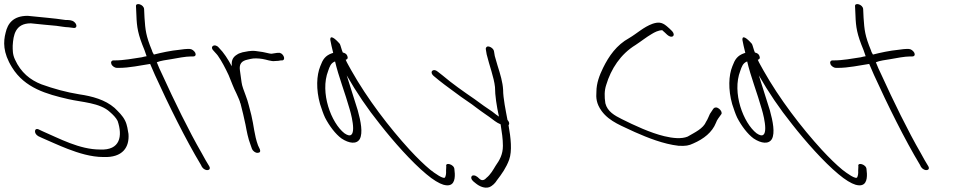

<svg xmlns="http://www.w3.org/2000/svg" viewBox="-188 -740 4665 922"><path d="M-4 -86 13 -78C50 -62 93 -42 137 -25C189 -5 249 14 308 14C402 18 434 -34 429 -97C426 -114 423 -140 413 -160C401 -185 381 -203 362 -222C317 -261 255 -278 193 -287C131 -297 69 -314 11 -335C-43 -356 -88 -392 -116 -454C-128 -479 -127 -501 -127 -521C-124 -571 -115 -628 -40 -628C-4 -624 50 -619 83 -616C99 -614 126 -609 141 -609C148 -608 158 -607 165 -606C182 -603 184 -622 168 -635C157 -644 142 -644 127 -644C69 -653 8 -657 -55 -664C-125 -664 -151 -627 -161 -583C-172 -541 -175 -488 -130 -416C-69 -317 36 -288 140 -264C204 -249 292 -247 340 -202C355 -189 369 -175 377 -159C401 -87 390 -17 292 -22C194 -22 97 -75 18 -109L1 -117C-24 -131 -28 -99 -4 -86Z M347 -432C351 -422 364 -414 373 -414H381C435 -414 485 -426 533 -433C540 -416 548 -399 556 -380C622 -235 703 -71 777 52L782 62C799 86 830 79 816 57L810 47C805 40 796 23 781 -4C719 -111 648 -257 592 -380C582 -401 572 -422 565 -441C584 -449 611 -452 635 -456C663 -461 703 -469 731 -469H740C750 -469 754 -476 750 -486C744 -497 733 -505 722 -505H713C707 -505 693 -504 674 -501C632 -497 586 -487 551 -478C547 -485 543 -491 542 -497C512 -569 510 -597 506 -654L504 -696C503 -719 463 -730 465 -710L467 -667C469 -609 474 -576 506 -499C509 -490 513 -480 516 -470C507 -469 502 -467 493 -465C453 -459 406 -450 364 -450H357C347 -450 343 -441 347 -432Z M1022 -25C1026 -15 1038 -6 1048 -6C1060 -6 1064 -12 1060 -23L1051 -42C1033 -91 1031 -138 1019 -187C1010 -219 1004 -251 992 -281C984 -303 974 -327 972 -345C969 -364 967 -384 964 -403C960 -433 972 -448 1002 -454L1015 -457C1031 -461 1052 -460 1072 -457C1092 -454 1115 -444 1133 -447C1142 -447 1154 -448 1161 -450H1168C1188 -454 1169 -491 1148 -486H1142C1132 -484 1126 -484 1116 -482C1112 -482 1106 -483 1102 -484L1084 -488C1077 -490 1068 -491 1061 -492L1040 -495C1015 -498 994 -492 977 -489L959 -483C954 -480 948 -477 943 -473C928 -461 923 -446 925 -422C906 -457 887 -487 863 -511C844 -534 817 -517 837 -497C844 -488 849 -485 858 -473C877 -446 894 -413 910 -379C923 -348 933 -319 947 -292L955 -274C959 -266 962 -257 965 -249C964 -247 966 -245 967 -243C976 -209 984 -174 991 -141C997 -109 1003 -76 1015 -45Z M1373 -175C1393 -136 1423 -96 1452 -75C1488 -51 1525 -46 1540 -73C1555 -102 1545 -156 1530 -210C1513 -265 1494 -323 1477 -378C1524 -296 1576 -219 1637 -143C1702 -60 1789 38 1859 96C1892 124 1921 141 1941 147C1991 161 1997 124 1996 94L1994 72C1993 49 1949 37 1955 59L1954 80C1955 93 1953 103 1950 110C1946 126 1897 90 1878 75C1849 51 1816 19 1779 -21C1682 -127 1576 -265 1499 -402C1489 -421 1478 -438 1472 -453C1481 -455 1484 -461 1480 -471C1477 -480 1470 -485 1458 -488C1451 -505 1449 -518 1444 -529C1418 -559 1397 -572 1398 -549C1400 -538 1407 -504 1412 -486C1411 -485 1409 -485 1408 -485C1373 -473 1362 -454 1350 -422C1332 -378 1329 -311 1349 -240C1357 -216 1364 -194 1373 -175ZM1388 -400C1395 -420 1400 -437 1421 -445C1437 -375 1470 -291 1491 -216C1504 -173 1531 -55 1466 -100C1403 -149 1347 -295 1388 -400Z M2085 131 2096 140C2114 155 2139 166 2161 159C2177 153 2191 138 2198 126C2222 95 2243 65 2257 27C2272 -15 2265 -78 2254 -139C2261 -146 2255 -158 2249 -164C2241 -207 2228 -268 2228 -309C2226 -345 2215 -382 2201 -426L2188 -471L2184 -495C2181 -510 2156 -523 2148 -514C2146 -511 2144 -508 2145 -503L2149 -479C2162 -425 2184 -369 2189 -322C2189 -282 2197 -230 2208 -180C2197 -187 2189 -194 2176 -204C2164 -212 2151 -221 2135 -232L2091 -264C2040 -299 1984 -338 1937 -378L1914 -396C1892 -415 1871 -394 1896 -374L1919 -355C1955 -326 1989 -303 2026 -275L2078 -239C2092 -229 2105 -218 2121 -207C2134 -197 2149 -188 2161 -179C2182 -164 2194 -152 2216 -143C2222 -105 2227 -73 2227 -40C2227 2 2211 29 2192 56C2180 76 2167 99 2148 114C2142 121 2129 132 2115 119L2105 110C2080 90 2063 112 2085 131Z M2701 -207C2740 -154 2803 -134 2860 -106C2923 -78 2999 -48 3070 -40C3105 -38 3120 -41 3141 -51C3192 -73 3232 -105 3250 -150C3255 -166 3267 -178 3276 -192C3278 -195 3278 -199 3276 -204C3272 -214 3260 -224 3250 -224C3240 -224 3237 -217 3233 -211L3221 -193C3215 -181 3211 -168 3203 -156C3189 -122 3148 -104 3114 -84C3085 -72 3043 -76 3002 -86C2935 -102 2858 -138 2798 -168C2764 -185 2729 -204 2719 -244C2714 -276 2714 -305 2723 -332C2746 -409 2792 -480 2864 -524C2890 -541 2916 -562 2942 -577C2955 -585 2974 -595 2993 -595V-594C3002 -586 3008 -581 3016 -573C3038 -553 3059 -568 3040 -590C3031 -599 3023 -607 3013 -615C2989 -635 2971 -634 2946 -626C2902 -610 2872 -580 2833 -557C2773 -524 2736 -471 2708 -414C2691 -379 2676 -341 2676 -299C2674 -271 2675 -243 2701 -207Z M3352 -175C3372 -136 3402 -96 3431 -75C3467 -51 3504 -46 3519 -73C3534 -102 3524 -156 3509 -210C3492 -265 3473 -323 3456 -378C3503 -296 3555 -219 3616 -143C3681 -60 3768 38 3838 96C3871 124 3900 141 3920 147C3970 161 3976 124 3975 94L3973 72C3972 49 3928 37 3934 59L3933 80C3934 93 3932 103 3929 110C3925 126 3876 90 3857 75C3828 51 3795 19 3758 -21C3661 -127 3555 -265 3478 -402C3468 -421 3457 -438 3451 -453C3460 -455 3463 -461 3459 -471C3456 -480 3449 -485 3437 -488C3430 -505 3428 -518 3423 -529C3397 -559 3376 -572 3377 -549C3379 -538 3386 -504 3391 -486C3390 -485 3388 -485 3387 -485C3352 -473 3341 -454 3329 -422C3311 -378 3308 -311 3328 -240C3336 -216 3343 -194 3352 -175ZM3367 -400C3374 -420 3379 -437 3400 -445C3416 -375 3449 -291 3470 -216C3483 -173 3510 -55 3445 -100C3382 -149 3326 -295 3367 -400Z M3800 -432C3804 -422 3817 -414 3826 -414H3834C3888 -414 3938 -426 3986 -433C3993 -416 4001 -399 4009 -380C4075 -235 4156 -71 4230 52L4235 62C4252 86 4283 79 4269 57L4263 47C4258 40 4249 23 4234 -4C4172 -111 4101 -257 4045 -380C4035 -401 4025 -422 4018 -441C4037 -449 4064 -452 4088 -456C4116 -461 4156 -469 4184 -469H4193C4203 -469 4207 -476 4203 -486C4197 -497 4186 -505 4175 -505H4166C4160 -505 4146 -504 4127 -501C4085 -497 4039 -487 4004 -478C4000 -485 3996 -491 3995 -497C3965 -569 3963 -597 3959 -654L3957 -696C3956 -719 3916 -730 3918 -710L3920 -667C3922 -609 3927 -576 3959 -499C3962 -490 3966 -480 3969 -470C3960 -469 3955 -467 3946 -465C3906 -459 3859 -450 3817 -450H3810C3800 -450 3796 -441 3800 -432Z"/></svg>

Font: Stray Cat
Style: OpSuObl
Weight: 400
Version: Version 1.0